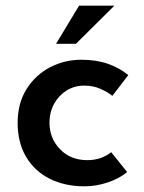

<svg xmlns="http://www.w3.org/2000/svg" viewBox="-20 -644 505 675"><path d="M427 -39Q399 -16 358.5 -2.5Q318 11 277 11Q207 11 154 -16Q101 -43 71.5 -93Q42 -143 42 -212Q42 -281 73.5 -331Q105 -381 156 -407.5Q207 -434 266 -434Q319 -434 360 -419.5Q401 -405 431 -380L375 -307Q359 -320 333.5 -331.5Q308 -343 276 -343Q242 -343 214.5 -326Q187 -309 170.5 -279.5Q154 -250 154 -212Q154 -158 191 -119.5Q228 -81 287 -81Q336 -81 371 -109ZM382 -624 247 -490H177L258 -624Z"/></svg>

Font: Synthetic SemiBold
Style: Regular
Weight: 600
Designer: Santiago Orozco
Foundry: Typemade
Version: Version 2.000; ttfautohint (v1.8.4.7-5d5b)